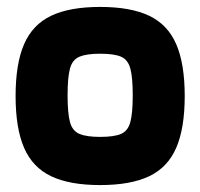

<svg xmlns="http://www.w3.org/2000/svg" viewBox="-20 -524 578 554"><path d="M269 10Q181 10 127.5 -15.5Q74 -41 49.5 -97.5Q25 -154 25 -247Q25 -340 49.5 -396.5Q74 -453 127.5 -478.5Q181 -504 269 -504Q357 -504 410.5 -478.5Q464 -453 488.5 -396.5Q513 -340 513 -247Q513 -154 488.5 -97.5Q464 -41 410.5 -15.5Q357 10 269 10ZM269 -129Q309 -129 329 -137.5Q349 -146 356 -171.5Q363 -197 363 -249Q363 -301 356 -326.5Q349 -352 329 -360.5Q309 -369 269 -369Q230 -369 209.5 -360.5Q189 -352 182 -326.5Q175 -301 175 -249Q175 -197 182 -171.5Q189 -146 209.5 -137.5Q230 -129 269 -129Z"/></svg>

Font: Blinker
Style: Regular
Weight: 400
Designer: Juergen Huber
Foundry: supertype
Version: 1.017